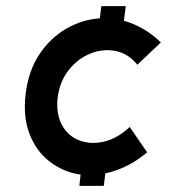

<svg xmlns="http://www.w3.org/2000/svg" viewBox="-20 -658 566 629"><path d="M462 -159Q429 -131 394 -114Q359 -97 325 -90L320 -49H240L244 -86Q188 -94 143.5 -128Q99 -162 77 -218.5Q55 -275 64 -350Q73 -426 109 -480Q145 -534 197 -564Q249 -594 307 -598L312 -638H392L386 -590Q418 -581 448.5 -563.5Q479 -546 507 -519L430 -446Q400 -483 358.5 -491Q317 -499 276 -482.5Q235 -466 205.5 -429Q176 -392 169 -339Q163 -285 183 -248.5Q203 -212 240 -198Q277 -184 320.5 -194Q364 -204 405 -242Z"/></svg>

Font: Kulim Park SemiBold
Style: Italic
Weight: 600
Italic angle: -8°
Designer: Noponies / Dale Sattler
Foundry: Noponies
Version: Version 1.000; ttfautohint (v1.8.3)